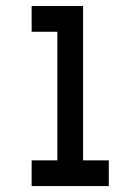

<svg xmlns="http://www.w3.org/2000/svg" viewBox="-20 -628 474 648"><path d="M86.8 0V-86.8H173.6V-520.8H86.8V-607.6H260.4V-86.8H347.2V0Z"/></svg>

Font: 8-bit Operator+ 8
Style: Regular
Weight: 400
Designer: GrandChaos9000
Version: Version 1.3.0 - August 1, 2014